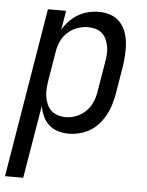

<svg xmlns="http://www.w3.org/2000/svg" viewBox="-81 -571 634 830"><g transform="rotate(5 236.0 -156.5)"><path d="M-28 215 94 -520H173L159 -437Q171 -458 188 -475.5Q205 -493 225.5 -505Q246 -517 269 -522.5Q292 -528 315 -528Q341 -528 365 -520Q389 -512 406 -494Q423 -476 431.5 -453Q440 -430 442.5 -404.5Q445 -379 443.5 -353Q442 -327 438 -301L418 -181Q414 -158 407 -134.5Q400 -111 388.5 -89.5Q377 -68 360.5 -49Q344 -30 322.5 -17Q301 -4 277 2Q253 8 230 8Q205 8 182.5 1Q160 -6 143.5 -21Q127 -36 117.5 -57.5Q108 -79 104 -102L51 215ZM211 -62Q235 -62 259 -72Q283 -82 301 -101Q319 -120 328 -144Q337 -168 340 -192L360 -312Q363 -329 364.5 -346.5Q366 -364 363 -380.5Q360 -397 353.5 -412Q347 -427 335 -438Q323 -449 307 -453.5Q291 -458 274 -458Q251 -458 227 -449.5Q203 -441 184.5 -423.5Q166 -406 156 -383Q146 -360 143 -337L123 -217Q120 -199 118.5 -181Q117 -163 119.5 -145.5Q122 -128 128.5 -112Q135 -96 147 -84.5Q159 -73 176 -67.5Q193 -62 211 -62Z"/></g></svg>

Font: Iosevka SS18
Style: Italic
Weight: 400
Italic angle: -9°
Monospace: yes
Designer: Belleve Invis
Foundry: Belleve Invis
Version: Version 25.1.1; ttfautohint (v1.8.4)